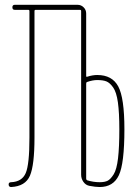

<svg xmlns="http://www.w3.org/2000/svg" viewBox="-20 -750 540 780"><path d="M330.1 -410.2V-24.4Q330.1 -19.5 334 -17.6Q359.4 -9.8 384.8 -9.8Q406.2 -9.8 418 -16.1Q429.7 -22.5 441.9 -42Q454.1 -61.5 459.5 -106.9Q464.8 -152.3 464.8 -224.6Q464.8 -292 459 -334Q453.1 -376 439.5 -395Q425.8 -414.1 412.1 -419.4Q398.4 -424.8 375 -424.8Q356.4 -424.8 334 -417Q330.1 -416 330.1 -410.2ZM25.4 9.8Q15.6 9.8 15.1 0Q14.6 -9.8 25.4 -9.8Q69.3 -11.7 84.5 -46.9Q99.6 -82 99.6 -190.4V-705.1Q99.6 -710 94.7 -710H40Q30.3 -710 30.3 -720.2Q30.3 -730.5 40 -730.5H294.9Q309.6 -730.5 319.8 -720.2Q330.1 -710 330.1 -695.3V-441.4Q330.1 -436.5 335 -438.5Q356.4 -445.3 375 -445.3Q435.5 -445.3 460.4 -398.9Q485.4 -352.5 485.4 -224.6Q485.4 -85.9 462.9 -38.1Q440.4 9.8 384.8 9.8Q368.2 9.8 342.8 4.9Q328.1 2 318.8 -11.2Q309.6 -24.4 309.6 -40V-705.1Q309.6 -710 304.7 -710H125Q120.1 -710 120.1 -705.1V-190.4Q120.1 -79.1 101.6 -36.1Q83 6.8 25.4 9.8Z"/></svg>

Font: Rounded Mgen+ 1mn thin
Style: Regular
Weight: 100
Designer: [Source Han Sans]
Ryoko NISHIZUKA  (kana & ideographs); Paul D. Hunt (Latin, Greek & Cyrillic); Wenlong ZHANG  (bopomofo
Version: Version 1.059.20150602